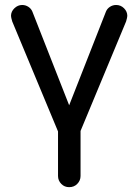

<svg xmlns="http://www.w3.org/2000/svg" viewBox="-20 -524 558 774"><path d="M227.5 217.8Q213.9 204.1 213.9 185.5V5.9L29.3 -437.5Q24.4 -454.1 24.4 -460Q24.4 -477.5 38.1 -490.7Q51.8 -503.9 69.3 -503.9Q83 -503.9 94.2 -496.6Q105.5 -489.3 110.4 -477.5L258.8 -99.6L407.2 -477.5Q412.1 -489.3 423.3 -496.6Q434.6 -503.9 448.2 -503.9Q466.8 -503.9 480 -490.7Q493.2 -477.5 493.2 -460Q493.2 -454.1 488.3 -437.5L304.7 3.9V185.5Q304.7 204.1 291 217.8Q278.3 230.5 258.8 230.5Q240.2 230.5 227.5 217.8Z"/></svg>

Font: jf-openhuninn-2.1
Style: Regular
Weight: 400
Designer: [Kosugi Maru]
Designed by MOTOYA      

[Varela Round]
Joe Prince (Latin component); Avraham Cornfeld (Hebrew component)
Foundry: justfont Co., Ltd.
Version: 2.1